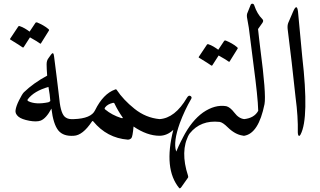

<svg xmlns="http://www.w3.org/2000/svg" viewBox="-20 -734 1732 1038"><path d="M256 -439Q269 -457 272 -431Q273 -421 277 -392Q281 -363 287 -313Q293 -264 296.5 -234.5Q300 -205 301 -196Q309 -115 335 -99Q350 -88 379 -90Q397 -90 400 -69Q403 -47 396 -24Q389 -2 379 0Q323 4 296 -28Q268 -62 258 -147Q230 -94 200 -82Q178 -74 139 -81Q97 -89 80 -103Q61 -119 64 -138Q67 -160 83 -192Q100 -226 109 -235Q162 -286 235 -325Q232 -366 232 -386Q232 -406 241 -418ZM242 -264Q164 -242 130 -197Q126 -191 133 -187Q153 -177 180 -175.5Q207 -174 241 -181Q246 -182 252 -188Q251 -204 248.5 -223Q246 -242 242 -264ZM172 -611Q174 -614 180 -613Q197 -606 213 -597Q229 -588 243 -576Q247 -572 244 -568L201 -499Q199 -496 193 -501Q190 -504 177.5 -511.5Q165 -519 142 -532L108 -479Q105 -475 99 -480Q95 -483 79.5 -493Q64 -503 36 -520Q32 -522 35 -525L79 -591Q81 -594 86 -593Q101 -588 114.5 -580Q128 -572 140 -563Z M602 -250Q608 -253 611 -248Q647 -194 707 -146Q768 -97 843 -90Q862 -89 862 -65Q862 0 843 0Q775 0 702 -50Q697 6 690 13Q682 21 671 21Q558 12 484 -78Q481 -82 477 -77Q427 -2 379 0Q368 0 364 -16Q352 -61 365 -80Q372 -90 379 -90Q473 -93 494 -138Q538 -227 602 -250ZM598 -176Q596 -179 591 -178Q561 -171 548 -153Q543 -146 549 -142Q567 -127 588.5 -115.5Q610 -104 635 -96Q642 -94 643.5 -96Q645 -98 641 -102Q631 -116 620 -134.5Q609 -153 598 -176Z M1002 -8Q977 38 976 94Q975 150 996 214Q999 223 996 227L960 278Q953 287 949 283Q863 179 917 -32Q883 0 842 0Q833 0 827 -21Q823 -32 822 -43.5Q821 -55 820 -66Q818 -89 842 -90Q926 -95 991 -206Q1000 -221 1010 -215Q1019 -209 1014 -200Q996 -169 980.5 -136Q965 -103 952 -68Q916 33 932 83Q933 85 933 85Q933 85 934 83Q946 54 959.5 27.5Q973 1 989 -24Q1001 -45 1008 -38Q1014 -33 1002 -8Z M1006 -13Q996 0 987 27Q982 42 970 36Q957 30 968 11Q992 -36 1019.5 -70Q1047 -104 1078 -126Q1142 -170 1203 -160Q1224 -155 1247 -125Q1271 -93 1301 -90Q1312 -89 1314 -66Q1315 -55 1314.5 -43.5Q1314 -32 1312 -21Q1308 1 1301 0Q1255 -3 1212 -45Q1184 -73 1167 -75Q1065 -86 1006 -13ZM1192 -513Q1194 -516 1200 -515Q1217 -508 1233 -499Q1249 -490 1263 -478Q1267 -474 1264 -470L1221 -401Q1219 -398 1213 -403Q1210 -406 1197.5 -413.5Q1185 -421 1162 -434L1128 -381Q1125 -377 1119 -382Q1115 -385 1099.5 -395Q1084 -405 1056 -422Q1052 -424 1055 -427L1099 -493Q1101 -496 1106 -495Q1121 -490 1134.5 -482Q1148 -474 1160 -465Z M1316 -660Q1331 -696 1334 -705Q1337 -714 1344 -714Q1352 -714 1355 -704Q1370 -659 1398 -631Q1408 -622 1397 -608L1375 -577Q1378 -549 1381 -523Q1384 -497 1387 -473Q1420 -224 1410 -171Q1378 -12 1300 0Q1298 0 1296 0Q1282 -4 1285 -66Q1285 -89 1300 -90Q1355 -96 1376 -135Q1375 -174 1368.5 -236Q1362 -298 1351 -381Q1341 -464 1334 -515Q1327 -566 1325 -585L1315 -642Q1314 -654 1316 -660Z M1564 -670Q1585 -719 1591 -672L1614 -427Q1652 -96 1605 -7Q1598 5 1594 -1Q1590 -6 1590 -18Q1592 -102 1578 -207Q1578 -211 1557 -397L1535 -578Q1533 -598 1539 -612Z"/></svg>

Font: Amiri Modified
Style: Regular
Weight: 400
Version: 0.117-H1